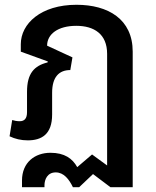

<svg xmlns="http://www.w3.org/2000/svg" viewBox="-20 -579 653 803"><path d="M300 -559C151 -559 67 -480 67 -394V-363L180 -322L179 -318C123 -304 93 -272 93 -195V-110C93 -84 83 -72 62 -72C52 -72 40 -74 31 -77L20 -9C43 2 68 8 96 8C154 8 198 -17 198 -100V-191C198 -257 227 -286 274 -286L283 -339L177 -388C177 -436 222 -471 299 -471C373 -471 428 -437 428 -354V113L365 67L303 120C283 84 250 60 191 60C126 60 72 100 72 176V204H166V196C166 172 178 142 213 142C247 142 269 171 285 204H311L369 149L442 204H535V-363C535 -499 432 -559 300 -559Z"/></svg>

Font: Noto Sans Thai Medium
Style: Regular
Weight: 500
Designer: Monotype Design Team
Foundry: Monotype Imaging Inc.
Version: Version 1.901